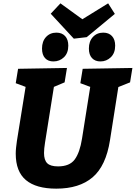

<svg xmlns="http://www.w3.org/2000/svg" viewBox="-20 -1113 811 1147"><path d="M474 -702 771 -707 757 -621 687 -593 637 -275Q613 -122 533.5 -54Q454 14 316 14Q196 14 135 -37Q74 -88 74 -195Q74 -212 76 -231Q78 -250 81 -271L133 -594L74 -616L88 -702L380 -707L366 -621L302 -594L249 -261Q243 -224 243 -199Q243 -157 262 -138Q281 -119 327 -119Q396 -119 426.5 -160.5Q457 -202 470 -285L519 -594L460 -616ZM421 -882 283 -1031 341 -1093 472 -998 626 -1093 666 -1030 498 -891ZM299 -746Q267 -746 249 -766Q231 -786 231 -823Q231 -866 255 -892Q279 -918 317 -918Q350 -918 369 -897.5Q388 -877 388 -840Q388 -796 362 -771Q336 -746 299 -746ZM580 -746Q548 -746 529.5 -766Q511 -786 511 -823Q511 -866 535 -892Q559 -918 597 -918Q630 -918 649 -897.5Q668 -877 668 -840Q668 -796 642 -771Q616 -746 580 -746Z"/></svg>

Font: Bitter ExtraBold
Style: Italic
Weight: 800
Italic angle: -9°
Designer: Sol Matas, and Bitter project Authors
Foundry: Sol Matas
Version: Version 2.001